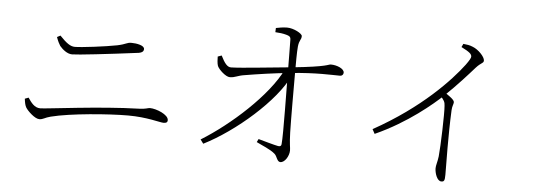

<svg xmlns="http://www.w3.org/2000/svg" viewBox="-51 -908 3052 1094"><g transform="rotate(5 1475.0 -360.5)"><path d="M189 -116C211 -116 220 -128 253 -136C363 -164 581 -181 692 -181C801 -181 876 -157 896 -157C911 -157 919 -161 919 -174C919 -206 848 -234 812 -234C801 -234 789 -226 751 -225C527 -219 225 -178 189 -178C156 -178 136 -206 118 -233L97 -225C100 -201 103 -187 110 -175C121 -157 163 -116 189 -116ZM343 -500C375 -500 543 -519 722 -542C740 -545 749 -553 749 -566C749 -587 704 -595 675 -595C647 -595 648 -585 595 -574C530 -561 392 -544 355 -544C330 -544 307 -560 268 -601L249 -591C258 -566 264 -555 272 -542C288 -523 315 -500 343 -500Z M1115 -81 1132 -58C1311 -148 1532 -340 1601 -489L1603 -521L1559 -520C1484 -366 1279 -182 1115 -81ZM1579 8C1604 8 1628 -31 1628 -63C1628 -81 1622 -96 1620 -165C1618 -240 1618 -423 1618 -519C1618 -559 1618 -623 1621 -656C1625 -696 1638 -695 1638 -718C1638 -732 1589 -759 1551 -759C1526 -759 1503 -754 1487 -751L1486 -727C1509 -726 1531 -723 1549 -718C1567 -713 1575 -709 1575 -691C1575 -653 1577 -580 1577 -510C1577 -420 1583 -151 1577 -94C1576 -84 1570 -80 1558 -82C1532 -87 1481 -102 1444 -112L1435 -94C1466 -78 1515 -60 1542 -36C1557 -23 1559 8 1579 8ZM1250 -449C1280 -449 1292 -462 1334 -468C1400 -479 1504 -495 1594 -503C1739 -518 1826 -512 1875 -512C1887 -512 1894 -521 1894 -531C1894 -554 1852 -571 1818 -571C1800 -571 1807 -557 1599 -536C1498 -527 1312 -506 1253 -505C1230 -504 1214 -526 1193 -568L1171 -560C1171 -547 1172 -520 1177 -507C1185 -487 1227 -448 1250 -449Z M2086 -225 2100 -199C2285 -282 2421 -400 2475 -450C2550 -522 2602 -581 2641 -625C2669 -656 2684 -654 2684 -669C2684 -691 2646 -730 2614 -742C2596 -750 2579 -752 2559 -754L2550 -735C2598 -711 2610 -700 2610 -685C2610 -678 2602 -663 2583 -637C2514 -545 2355 -374 2086 -225ZM2502 38C2517 38 2522 33 2522 -2C2522 -65 2518 -222 2525 -372C2526 -395 2534 -407 2534 -418C2534 -432 2504 -452 2475 -471L2452 -451C2477 -425 2482 -415 2483 -393C2487 -349 2481 -160 2475 -103C2471 -70 2463 -52 2463 -34C2463 -8 2477 38 2502 38Z"/></g></svg>

Font: Source Han Serif TW VF
Style: Regular
Weight: 250
Designer: Ryoko NISHIZUKA 西塚涼子 (kana & ideographs); Frank Grießhammer (Latin, Greek & Cyrillic); Wenlong ZHANG 张文龙 (bopomofo); San
Foundry: Adobe
Version: Version 2.002;hotconv 1.1.0;makeotfexe 2.6.0